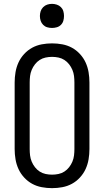

<svg xmlns="http://www.w3.org/2000/svg" viewBox="-20 -968 540 996"><path d="M250 8Q223 8 196.5 3Q170 -2 147 -14.5Q124 -27 105.5 -47Q87 -67 76 -91Q65 -115 60.5 -141.5Q56 -168 56 -195V-540Q56 -567 60.5 -593.5Q65 -620 76 -644Q87 -668 105.5 -688Q124 -708 147 -720.5Q170 -733 196.5 -738Q223 -743 250 -743Q277 -743 303.5 -738Q330 -733 353 -720.5Q376 -708 394.5 -688Q413 -668 424 -644Q435 -620 439.5 -593.5Q444 -567 444 -540V-195Q444 -168 439.5 -141.5Q435 -115 424 -91Q413 -67 394.5 -47Q376 -27 353 -14.5Q330 -2 303.5 3Q277 8 250 8ZM250 -62Q267 -62 283.5 -65.5Q300 -69 314 -78Q328 -87 338.5 -100.5Q349 -114 355.5 -129.5Q362 -145 364 -161.5Q366 -178 366 -195V-540Q366 -557 364 -573.5Q362 -590 355.5 -605.5Q349 -621 338.5 -634.5Q328 -648 314 -657Q300 -666 283.5 -669.5Q267 -673 250 -673Q233 -673 216.5 -669.5Q200 -666 186 -657Q172 -648 161.5 -634.5Q151 -621 144.5 -605.5Q138 -590 136 -573.5Q134 -557 134 -540V-195Q134 -178 136 -161.5Q138 -145 144.5 -129.5Q151 -114 161.5 -100.5Q172 -87 186 -78Q200 -69 216.5 -65.5Q233 -62 250 -62ZM250 -823Q237 -823 225 -826.5Q213 -830 204 -839Q195 -848 191 -860Q187 -872 187 -885Q187 -898 191 -910Q195 -922 204 -931Q213 -940 225 -944Q237 -948 250 -948Q262 -948 274.5 -944Q287 -940 296 -931Q305 -922 308.5 -910Q312 -898 312 -885Q312 -872 308.5 -860Q305 -848 296 -839Q287 -830 274.5 -826.5Q262 -823 250 -823Z"/></svg>

Font: Huly
Style: Regular
Weight: 400
Designer: Belleve Invis
Foundry: Belleve Invis
Version: Version 33.2.5; ttfautohint (v1.8.4)